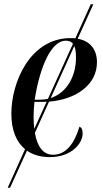

<svg xmlns="http://www.w3.org/2000/svg" viewBox="-20 -724 479 897"><path d="M16 153H27L106 -20C135 0 171 10 213 10C314 10 366 -54 366 -100C366 -121 360 -129 351 -132C329 -57 290 -1 228 -1C185 -1 155 -34 143 -103L209 -249C339 -260 433 -330 433 -433C433 -493 401 -533 343 -543L416 -704H404L332 -545C325 -546 317 -546 310 -546C120 -546 33 -339 33 -193C33 -115 57 -60 97 -27ZM165 -258H142C167 -417 221 -534 287 -534C302 -534 313 -529 321 -520L204 -262C192 -260 179 -258 165 -258ZM335 -455C335 -366 291 -290 217 -266L327 -509C333 -496 335 -478 335 -455ZM137 -181C137 -200 139 -236 141 -248H177C184 -248 191 -248 198 -249L140 -122C138 -139 137 -159 137 -181Z"/></svg>

Font: Noto Serif Display Condensed Medium
Style: Italic
Weight: 500
Width: 3
Italic angle: -12°
Designer: Monotype Design Team
Foundry: Monotype Imaging Inc.
Version: Version 2.009